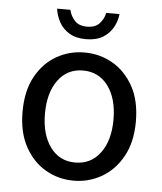

<svg xmlns="http://www.w3.org/2000/svg" viewBox="-50 -707 643 763"><g transform="rotate(5 271.5 -325.5)"><path d="M271.5 12.2Q210.4 12.2 159.2 -17.6Q107.9 -47.4 76.9 -104.5Q45.9 -161.6 45.9 -243.2Q45.9 -326.2 76.9 -383.1Q107.9 -439.9 159.2 -469.5Q210.4 -499 271.5 -499Q332.5 -499 383.8 -469.5Q435.1 -439.9 466.6 -383.1Q498 -326.2 498 -243.2Q498 -161.6 466.6 -104.5Q435.1 -47.4 383.8 -17.6Q332.5 12.2 271.5 12.2ZM271.5 -60.1Q334.5 -60.1 371.6 -110.1Q408.7 -160.2 408.7 -243.2Q408.7 -327.1 371.6 -377.2Q334.5 -427.2 271.5 -427.2Q209 -427.2 172.1 -377.2Q135.3 -327.1 135.3 -243.2Q135.3 -160.2 172.1 -110.1Q209 -60.1 271.5 -60.1ZM271.5 -552.2Q231.4 -552.2 205.1 -568.1Q178.7 -584 164.8 -609.4Q150.9 -634.8 147 -663.1H200.2Q205.1 -639.6 221.9 -620.8Q238.8 -602.1 271.5 -602.1Q304.7 -602.1 321.5 -620.8Q338.4 -639.6 342.8 -663.1H396Q393.1 -634.8 378.9 -609.4Q364.7 -584 338.4 -568.1Q312 -552.2 271.5 -552.2Z"/></g></svg>

Font: Varta Light Medium
Style: Regular
Weight: 500
Version: Version 1.004